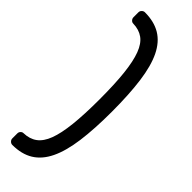

<svg xmlns="http://www.w3.org/2000/svg" viewBox="-309 -787 957 957"><g transform="rotate(45 169.5 -308.5)"><path d="M47 159Q38 159 31 152Q24 145 24 136V101Q24 91 30.5 84.5Q37 78 45 78Q87 77 115.5 56Q144 35 161 -10Q178 -55 186 -128.5Q194 -202 194 -309Q194 -416 186 -489.5Q178 -563 161 -608Q144 -653 115.5 -673.5Q87 -694 45 -695Q37 -695 30.5 -702Q24 -709 24 -718V-753Q24 -762 31 -769Q38 -776 47 -776Q112 -776 157 -749Q202 -722 229.5 -665.5Q257 -609 269 -520Q281 -431 281 -309Q281 -187 269 -98.5Q257 -10 229.5 47Q202 104 157 131.5Q112 159 47 159Z"/></g></svg>

Font: RubikRegular
Style: Regular
Weight: 400
Designer: Hubert and Fischer
Foundry: Hubert and Fischer
Version: Version 2.300;gftools[0.9.30]